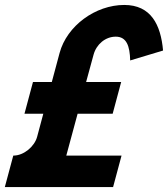

<svg xmlns="http://www.w3.org/2000/svg" viewBox="-78 -755 679 775"><path d="M235.3 -296H376.8L411.1 -424H269.6L299.6 -534C310.9 -576 347.2 -607 389.2 -607C433.2 -607 446 -569 447.5 -511L580.2 -551C571 -655 531.5 -735 423.5 -735C307.5 -735 192 -651 162.5 -541L131.1 -424H55.1L20.8 -296H96.8L71.9 -203C61.2 -163 17.6 -127 -23.4 -127H-24.4L-58.5 0H378.5L412.6 -127H189.6Z"/></svg>

Font: Manrope
Style: ExtraBoldItalic
Weight: 800
Italic angle: -15°
Designer: Mikhail Sharanda
Foundry: Mikhail Sharanda
Version: Version 4.502;hotconv 1.0.109;makeotfexe 2.5.65596